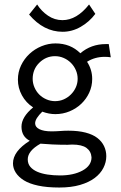

<svg xmlns="http://www.w3.org/2000/svg" viewBox="-20 -666 540 858"><path d="M155 -385Q140 -370 133 -352Q126 -334 126 -314Q126 -294 134 -275.5Q142 -257 155.5 -243.5Q169 -230 187.5 -222Q206 -214 226 -214Q247 -214 265 -222Q283 -230 297 -244Q311 -258 319 -276Q327 -294 327 -314Q327 -334 319 -352.5Q311 -371 297 -385Q283 -399 264.5 -407Q246 -415 226 -415Q185 -415 155 -385ZM339 -428Q387 -469 453 -469H466L475 -410Q468 -411 461.5 -411.5Q455 -412 448 -412Q404 -412 369 -390Q392 -355 392 -313Q392 -281 379 -252.5Q366 -224 343.5 -202.5Q321 -181 291 -168.5Q261 -156 227 -156Q199 -156 169 -167Q137 -136 137 -115Q137 -98 156.5 -88.5Q176 -79 210 -79Q229 -79 248.5 -80.5Q268 -82 285 -82Q330 -82 362.5 -73.5Q395 -65 415 -49.5Q435 -34 445 -13Q455 8 455 32Q455 59 442 84.5Q429 110 403 129.5Q377 149 337.5 160.5Q298 172 245 172Q190 172 150.5 163.5Q111 155 87 140Q63 125 50.5 105.5Q38 86 38 64Q38 10 113 -37Q76 -56 76 -100Q76 -143 128 -186Q96 -207 78 -240Q60 -273 60 -310Q60 -344 74 -373.5Q88 -403 111.5 -425Q135 -447 165.5 -459.5Q196 -472 228 -472Q295 -472 339 -428ZM161 -24Q104 8 104 46Q104 66 115.5 79.5Q127 93 146.5 101.5Q166 110 192.5 114Q219 118 248 118Q309 118 349 96Q389 74 389 37Q387 10 366.5 -5Q346 -20 302 -20Q297 -20 292 -19.5Q287 -19 282 -19Q244 -19 214 -20.5Q184 -22 161 -24ZM146 -646Q165 -616 194.5 -596Q224 -576 259 -576Q323 -576 378 -646L406 -604Q379 -568 340.5 -546Q302 -524 260 -524Q175 -524 110 -601Z"/></svg>

Font: Inconsolata
Style: Regular
Weight: 400
Designer: Raph Levien, Kirill Tkachev
Foundry: Cyreal
Version: Version 1.013